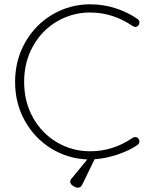

<svg xmlns="http://www.w3.org/2000/svg" viewBox="-20 -730 702 891"><path d="M627 -74Q627 -64 619 -58Q584 -33 529 -14Q474 5 419 9L362 126Q355 141 341 141Q331 141 318.5 132.5Q306 124 306 114Q306 105 311 100L385 10Q293 6 216.5 -41.5Q140 -89 95 -170Q50 -251 50 -350Q50 -451 97 -533.5Q144 -616 224 -663Q304 -710 399 -710Q459 -710 515.5 -692Q572 -674 618 -642Q627 -635 627 -626Q627 -618 623 -613Q617 -605 608 -605Q604 -605 596 -609Q503 -672 399 -672Q315 -672 244.5 -630.5Q174 -589 133 -515.5Q92 -442 92 -350Q92 -258 133 -184.5Q174 -111 244.5 -69.5Q315 -28 399 -28Q504 -28 595 -90Q600 -94 607 -94Q617 -94 623 -86Q627 -81 627 -74Z"/></svg>

Font: Quicksand Light
Style: Regular
Weight: 300
Designer: Andrew Paglinawan
Foundry: Andrew Paglinawan
Version: Version 3.000